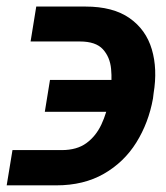

<svg xmlns="http://www.w3.org/2000/svg" viewBox="-48 -554 501 580"><path d="M-10.3 -100.6H138.7Q184.1 -100.6 212.9 -121.6Q241.7 -142.6 258.3 -178Q274.9 -213.4 282.2 -256.3L285.2 -272Q291 -309.6 287.6 -345.7Q284.2 -381.8 262.7 -405.3Q241.2 -428.7 193.4 -428.7H44.4L61.5 -534.2H210Q293.5 -534.2 343.3 -499.3Q393.1 -464.4 410.6 -405Q428.2 -345.7 416 -272L414.1 -256.3Q400.9 -183.1 363.8 -123.5Q326.7 -64 265.9 -29.1Q205.1 5.9 122.1 5.9H-27.8ZM87.4 -216.3 103 -312.5H350.6L335 -216.3Z"/></svg>

Font: Inter Tight SemiBold
Style: Italic
Weight: 600
Italic angle: -9.39999°
Designer: Rasmus Andersson
Foundry: rsms
Version: Version 3.004